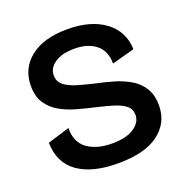

<svg xmlns="http://www.w3.org/2000/svg" viewBox="-123 -789 895 918"><g transform="rotate(-20 324.0 -330.0)"><path d="M325 13Q195 13 122 -38.5Q49 -90 47 -193L159 -227Q158 -155 205.5 -120.5Q253 -86 331 -86Q404 -86 443 -112.5Q482 -139 482 -177Q482 -206 461 -223.5Q440 -241 403.5 -252.5Q367 -264 323 -274Q274 -285 227 -298Q180 -311 142.5 -332.5Q105 -354 82 -388.5Q59 -423 59 -477Q59 -566 126.5 -619.5Q194 -673 315 -673Q434 -673 505.5 -620Q577 -567 580 -475L465 -444Q465 -508 424 -541Q383 -574 314 -574Q252 -574 215.5 -549.5Q179 -525 179 -487Q179 -455 203.5 -436Q228 -417 267.5 -405.5Q307 -394 354 -383Q397 -374 440.5 -361.5Q484 -349 521 -327.5Q558 -306 580.5 -270.5Q603 -235 603 -181Q603 -93 533 -40Q463 13 325 13Z"/></g></svg>

Font: Bricolage Grotesque 10pt SemiBold
Style: Regular
Weight: 600
Designer: Mathieu Triay
Foundry: Atelier Triay
Version: Version 1.000; ttfautohint (v1.8.4.7-5d5b);gftools[0.9.29]